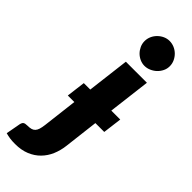

<svg xmlns="http://www.w3.org/2000/svg" viewBox="-389 -777 980 980"><g transform="rotate(45 101.0 -287.0)"><path d="M57 -289.5 85 -518.5H237L209 -289.5H273.5L260.5 -187H196.5L174 1Q169.5 37.5 155.8 69.8Q142 102 118.2 126.2Q94.5 150.5 60.5 164.5Q26.5 178.5 -18 178.5Q-40 178.5 -55.5 176.2Q-71 174 -87 169.5L-72 88Q-69.5 77.5 -63 72.5Q-56.5 67.5 -40 67.5Q-24 67.5 -13.2 64.5Q-2.5 61.5 4.5 54Q11.5 46.5 15.5 33.8Q19.5 21 22 1L44.5 -187H-2.5L10.5 -289.5ZM260 -660.5Q260 -642 252 -625.8Q244 -609.5 231 -597.2Q218 -585 201.2 -577.8Q184.5 -570.5 167 -570.5Q149.5 -570.5 133.5 -577.8Q117.5 -585 105.2 -597.2Q93 -609.5 85.5 -625.8Q78 -642 78 -660.5Q78 -679 85.5 -695.5Q93 -712 105.8 -724.5Q118.5 -737 134.5 -744.2Q150.5 -751.5 168 -751.5Q186 -751.5 202.5 -744.5Q219 -737.5 231.8 -725Q244.5 -712.5 252.2 -696Q260 -679.5 260 -660.5Z"/></g></svg>

Font: Lato Black
Style: Italic
Weight: 900
Italic angle: -7°
Designer: Lukasz Dziedzic
Foundry: tyPoland Lukasz Dziedzic
Version: Version 2.007; 2014-02-27